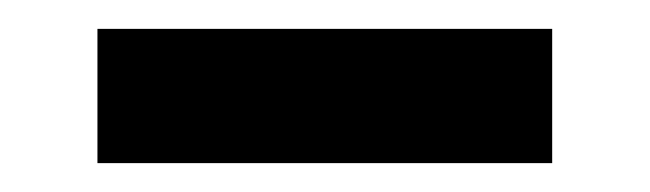

<svg xmlns="http://www.w3.org/2000/svg" viewBox="-20 -668 450 133"><path d="M362.5 -555H47.5V-648H362.5Z"/></svg>

Font: Anek Malayalam
Style: Bold
Weight: 700
Version: Version 1.003